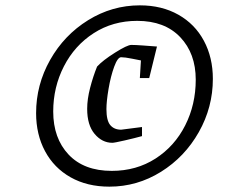

<svg xmlns="http://www.w3.org/2000/svg" viewBox="-20 -790 844 718"><path d="M115 -367Q115 -473 167.5 -566Q220 -659 309.5 -714.5Q399 -770 503 -770Q585 -770 647 -735Q709 -700 742.5 -637.5Q776 -575 776 -495Q776 -389 723.5 -296Q671 -203 582 -147.5Q493 -92 389 -92Q306 -92 244 -127Q182 -162 148.5 -224.5Q115 -287 115 -367ZM712 -492Q712 -590 654 -651Q596 -712 493 -712Q402 -712 330.5 -666Q259 -620 219 -542Q179 -464 179 -373Q179 -273 236.5 -212Q294 -151 398 -151Q490 -151 561.5 -197Q633 -243 672.5 -321Q712 -399 712 -492ZM306 -383Q306 -419 317 -461.5Q328 -504 343 -541Q364 -564 410 -593Q456 -622 471 -622Q486 -622 513.5 -620Q541 -618 567 -616L538 -498H503L507 -564Q501 -565 474 -570.5Q447 -576 433 -576Q420 -576 407 -540.5Q394 -505 386 -458Q378 -411 378 -382Q378 -339 392.5 -322Q407 -305 433 -305L511 -315V-281Q486 -274 447 -265Q408 -256 400 -256Q362 -256 334 -289Q306 -322 306 -383Z"/></svg>

Font: Grenze
Style: Italic
Weight: 400
Italic angle: -10°
Designer: Renata Polastri
Foundry: Omnibus-Type
Version: Version 1.002; ttfautohint (v1.8)